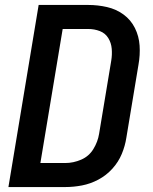

<svg xmlns="http://www.w3.org/2000/svg" viewBox="-20 -755 616 775"><path d="M14 0H244Q277 0 311 -6.5Q345 -13 377 -30Q409 -47 433.5 -74Q458 -101 471.5 -133.5Q485 -166 490 -199L539 -494Q546 -533 543.5 -571Q541 -609 524.5 -642Q508 -675 478.5 -696.5Q449 -718 412 -726.5Q375 -735 336 -735H136ZM143 -97 233 -638H336Q361 -638 383 -629.5Q405 -621 417 -601.5Q429 -582 431 -558Q433 -534 429 -510L380 -215Q375 -183 357 -153.5Q339 -124 307.5 -110.5Q276 -97 244 -97Z"/></svg>

Font: Iosevka Sparkle Semibold
Style: Italic
Weight: 600
Italic angle: -9°
Designer: Belleve Invis
Foundry: Belleve Invis
Version: Version 4.5.0; ttfautohint (v1.8.3)